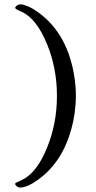

<svg xmlns="http://www.w3.org/2000/svg" viewBox="-20 -718 437 871"><path d="M56.6 108.9Q78.1 100.1 90.3 92.8Q151.9 56.2 194.3 -50.3Q238.3 -158.7 238.3 -283.2Q238.3 -407.2 194.3 -515.6Q146 -634.8 77.1 -665Q48.8 -677.2 48.8 -681.9Q48.8 -686.5 55.9 -692.4Q63 -698.2 74 -698.2Q85 -698.2 106.7 -689.2Q128.4 -680.2 153.3 -662.1Q290 -563.5 318.8 -360.4Q324.2 -322.3 324.2 -283.4Q324.2 -244.6 318.8 -206.3Q313.5 -168 303.7 -132.8Q262.2 18.6 152.8 97.2Q103.5 132.8 70.3 132.8Q63 132.8 55.9 127Q48.8 121.1 48.8 116.5Q48.8 111.8 56.6 108.9Z"/></svg>

Font: Ovo
Style: Regular
Weight: 400
Designer: Nicole Fally
Foundry: Sorkin Type Co.
Version: Version 1.001